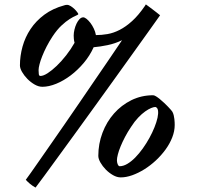

<svg xmlns="http://www.w3.org/2000/svg" viewBox="-20 -726 887 865"><path d="M701.2 -657.2Q680.7 -627.9 648.4 -583Q616.2 -538.1 577.1 -483.4Q538.1 -428.7 494.1 -367.7Q450.2 -306.6 406 -245.4Q361.8 -184.1 319.6 -126Q277.3 -67.9 241.9 -19.3Q206.5 29.3 179.9 65.7Q153.3 102.1 140.1 119.1Q126 111.3 114.7 101.8Q103.5 92.3 96.2 84Q103 74.7 119.4 51.8Q135.7 28.8 158.7 -4.4Q181.6 -37.6 210.7 -79.1Q239.7 -120.6 271.7 -167Q303.7 -213.4 337.6 -262.9Q371.6 -312.5 405 -361.6Q438.5 -410.6 470.5 -457.3Q502.4 -503.9 529.8 -544.9Q499 -529.8 464.8 -522.7Q430.7 -515.6 401.9 -513.2Q384.8 -475.1 357.4 -442.6Q330.1 -410.2 298.3 -386.2Q266.6 -362.3 233.2 -348.6Q199.7 -335 170.9 -335Q153.8 -335 136 -345.2Q118.2 -355.5 103.5 -370.4Q88.9 -385.3 79.3 -401.9Q69.8 -418.5 69.8 -431.2Q69.8 -473.6 81.5 -516.1Q93.3 -558.6 117.7 -595.2Q142.1 -631.8 179.9 -659.9Q217.8 -688 270 -702.1Q271.5 -703.1 275.6 -703.6Q279.8 -704.1 282.2 -704.1Q290 -704.1 299.1 -698.2Q308.1 -692.4 315.7 -685.1Q323.2 -677.7 328.1 -670.9Q333 -664.1 333 -662.1Q331.5 -659.2 320.8 -654.8Q310.1 -650.4 293.7 -640.1Q277.3 -629.9 257.3 -611.3Q237.3 -592.8 216.8 -562Q201.7 -539.1 189.9 -516.1Q178.2 -493.2 170.2 -472.9Q162.1 -452.6 158 -436.3Q153.8 -419.9 153.8 -410.2Q153.8 -400.9 154.8 -392.3Q155.8 -383.8 162.1 -383.8Q175.3 -383.8 194.6 -396.2Q213.9 -408.7 235.4 -429.2Q256.8 -449.7 278.1 -476.8Q299.3 -503.9 315.9 -533.2Q313.5 -542 312.7 -551.3Q312 -560.5 312 -565.9Q312 -578.1 315.4 -592.5Q318.8 -606.9 324.7 -619.4Q330.6 -631.8 338.4 -639.9Q346.2 -647.9 355 -647.9Q361.3 -647.9 370.1 -640.9Q378.9 -633.8 387.5 -622.6Q396 -611.3 402.8 -596.9Q409.7 -582.5 412.1 -567.9Q437.5 -567.9 464.4 -572.5Q491.2 -577.1 519 -591.3Q546.9 -605.5 575.4 -631.3Q604 -657.2 632.8 -699.2Q634.3 -701.7 635.3 -703.4Q636.2 -705.1 637.2 -706.1Q642.1 -702.6 649.7 -697Q657.2 -691.4 666 -684.8Q674.8 -678.2 684.1 -670.9Q693.4 -663.6 701.2 -657.2ZM767.1 -163.1Q767.1 -135.3 755.9 -106.7Q744.6 -78.1 725.6 -52Q706.5 -25.9 681.9 -2.9Q657.2 20 630.1 36.9Q603 53.7 575.7 63.5Q548.3 73.2 523.9 73.2Q506.8 73.2 489 63Q471.2 52.7 456.5 37.8Q441.9 22.9 432.4 6.1Q422.9 -10.7 422.9 -23.9Q422.9 -78.1 441.7 -127.7Q460.4 -177.2 493.7 -214.8Q526.9 -252.4 572 -274.7Q617.2 -296.9 669.9 -296.9Q674.8 -296.9 682.9 -292Q690.9 -287.1 700.4 -279.3Q710 -271.5 719.5 -262.5Q729 -253.4 737.1 -245.1Q745.1 -236.8 750.5 -230.5Q755.9 -224.1 756.8 -222.2Q760.7 -214.8 762.7 -206.3Q764.6 -197.8 765.6 -189.7Q766.6 -181.6 766.8 -174.8Q767.1 -168 767.1 -163.1ZM506.8 -3.9Q506.8 0 507.6 4.9Q508.3 9.8 510 13.7Q511.7 17.6 513.9 20.3Q516.1 22.9 519 22.9Q535.6 22.9 553.7 12.2Q571.8 1.5 589.4 -16.4Q606.9 -34.2 623.3 -57.1Q639.6 -80.1 653.1 -104.5Q666.5 -128.9 676 -152.6Q685.5 -176.3 689.7 -195.6Q693.8 -214.8 691.9 -228Q689.9 -241.2 680.2 -244.1Q672.9 -244.1 660.9 -239.3Q648.9 -234.4 634 -223.9Q619.1 -213.4 602.8 -196.3Q586.4 -179.2 570.8 -154.8Q555.2 -131.8 543.5 -109.4Q531.7 -86.9 523.4 -66.7Q515.1 -46.4 511 -30.3Q506.8 -14.2 506.8 -3.9Z"/></svg>

Font: Yesteryear
Style: Regular
Weight: 400
Designer: Astigmatic (AOETI)
Foundry: Astigmatic (AOETI)
Version: Version 1.000